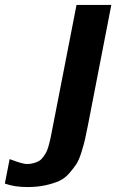

<svg xmlns="http://www.w3.org/2000/svg" viewBox="-133 -550 473 781"><path d="M-23.9 117.2Q-8.3 117.2 4.4 113.5Q17.1 109.9 26.1 104.5Q35.2 99.1 42.7 88.6Q50.3 78.1 54.9 69.6Q59.6 61 64 45.7Q68.4 30.3 70.8 19.8Q73.2 9.3 76.7 -8.8L178.2 -529.8H319.8L224.6 -40Q217.3 -2.4 212.6 17.8Q208 38.1 198.2 69.3Q188.5 100.6 177.7 117.2Q167 133.8 148.7 154.8Q130.4 175.8 107.7 186Q85 196.3 52 203.6Q19 210.9 -22 210.9Q-73.7 210.9 -113.3 196.8L-93.8 97.2Q-41 117.2 -23.9 117.2Z"/></svg>

Font: Aurulent Sans
Style: BoldItalic
Weight: 700
Italic angle: -11°
Version: Version 2007.05.04